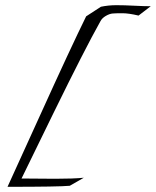

<svg xmlns="http://www.w3.org/2000/svg" viewBox="-20 -616 601 740"><path d="M369 -590Q398 -596 428.5 -596Q459 -596 497 -594Q535 -592 561 -592L514 -556Q476 -565 451.5 -565Q427 -565 414.5 -564Q402 -563 387.5 -554.5Q373 -546 367 -534Q307 -427 187 -182Q67 63 63 72Q123 73 193 73Q263 73 303 69L249 100Q208 104 9 104Q19 83 136 -175Q253 -433 312 -553Z"/></svg>

Font: Italianno
Style: Regular
Weight: 400
Designer: Robert E. Leuschke
Foundry: Robert E. Leuschke
Version: Version 1.003